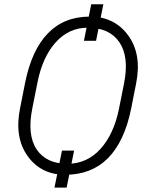

<svg xmlns="http://www.w3.org/2000/svg" viewBox="-20 -798 672 888"><path d="M424.3 -609.4H368.2L401.9 -778.3H458ZM288.1 69.8H231.9L266.6 -101.6H322.8ZM586.4 -294.9Q555.7 -143.6 479.5 -66.7Q403.3 10.3 281.7 10.3Q169.4 10.3 107.4 -76.7Q45.4 -163.6 73.2 -299.3L96.2 -415.5Q126.5 -566.4 201.4 -643.8Q276.4 -721.2 395.5 -721.2Q509.8 -721.2 573.2 -633.8Q636.7 -546.4 609.4 -411.1ZM553.7 -412.1Q578.1 -535.2 532.2 -602.5Q486.3 -669.9 385.3 -669.9Q298.3 -669.9 237.3 -601.8Q176.3 -533.7 153.3 -416.5L129.9 -299.3Q104.5 -175.3 148.9 -107.9Q193.4 -40.5 292 -40.5Q381.8 -40.5 444.1 -108.6Q506.3 -176.8 530.3 -294.9Z"/></svg>

Font: Franko
Style: Light Italic
Weight: 300
Designer: Google
Version: Version 1.200310; 2013